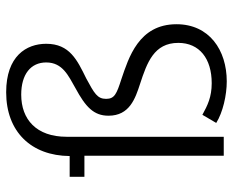

<svg xmlns="http://www.w3.org/2000/svg" viewBox="-88 -676 773 638"><g transform="rotate(-90 299.0 -356.5)"><path d="M312 -723C180 -723 101 -639 100 -512H31V-463H101V0H164V-522C164 -623 222 -673 304 -673C372 -673 411 -641 411 -590C411 -535 366 -516 326 -493C263 -459 234 -432 234 -383C234 -313 291 -294 340 -278C410 -255 476 -232 476 -151C476 -81 424 -40 342 -40C296 -40 268 -54 237 -71L210 -25C245 -3 302 10 348 10C452 10 538 -48 538 -157C538 -283 426 -316 356 -340C306 -356 290 -363 290 -391C290 -420 308 -430 358 -457C419 -487 473 -512 473 -590C473 -656 432 -723 312 -723Z"/></g></svg>

Font: United Sans ExtraLight
Style: Regular
Weight: 200
Designer: Pablo Impallari, Rodrigo Fuenzalida (Modified by Dan O. Williams)
Version: Version 1.000;PS 001.000;hotconv 1.0.88;makeotf.lib2.5.64775